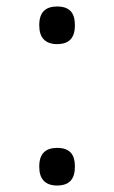

<svg xmlns="http://www.w3.org/2000/svg" viewBox="-20 -545 353 592"><path d="M156 27Q129 27 115 12.5Q101 -2 101 -31Q101 -61 115 -75Q129 -89 156 -89Q184 -89 197.5 -75Q211 -61 211 -31Q211 -2 197.5 12.5Q184 27 156 27ZM156 -409Q129 -409 115 -423.5Q101 -438 101 -467Q101 -497 115 -511Q129 -525 156 -525Q184 -525 197.5 -511Q211 -497 211 -467Q211 -438 197.5 -423.5Q184 -409 156 -409Z"/></svg>

Font: Playwrite GB S Light
Style: Regular
Weight: 300
Designer: Veronika Burian, José Scaglione
Foundry: TypeTogether
Version: Version 1.002